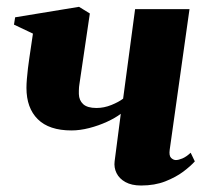

<svg xmlns="http://www.w3.org/2000/svg" viewBox="-20 -546 617 577"><path d="M250 -505.5 218.5 -292Q218 -289.5 217.5 -284.2Q217 -279 217 -273.5Q217 -268 217 -263.5Q217.5 -244.5 230 -233Q242.5 -221.5 270 -221.5Q292.5 -221.5 314.8 -230.5Q337 -239.5 350 -249.5L386 -518.5H549.5L490 -96Q487.5 -78 494.2 -71.5Q501 -65 508.5 -65Q516.5 -65 528 -69.8Q539.5 -74.5 553 -87L565.5 -61Q553 -47 530.8 -30.2Q508.5 -13.5 476.8 -1Q445 11.5 404 11.5Q375.5 11.5 357 1.2Q338.5 -9 330.2 -25.8Q322 -42.5 324.5 -61.5L343 -204Q326.5 -191.5 301.5 -180Q276.5 -168.5 248.2 -161.2Q220 -154 195 -154Q127.5 -154 93.5 -187.8Q59.5 -221.5 59.5 -282Q59.5 -293.5 60.8 -309Q62 -324.5 64 -340.8Q66 -357 68 -370.5L79 -445L22 -472L25.5 -494L217.5 -525.5Z"/></svg>

Font: Merriweather 120pt Black
Style: Italic
Weight: 900
Italic angle: -7.8°
Version: Version 2.101